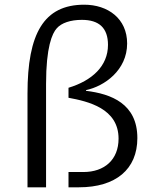

<svg xmlns="http://www.w3.org/2000/svg" viewBox="-20 -797 660 817"><path d="M328.5 -712.5C401.5 -712.5 439.5 -678 439.5 -606C439.5 -516 372 -454 271.5 -423.5V-381C354.5 -365.5 484.5 -336 484.5 -207C484.5 -117.5 424.5 -65 335 -65H271.5V0H316C472.5 0 564.5 -76.5 564.5 -209.5C564.5 -355.5 453.5 -397.5 346 -410.5V-413.5C424 -430 521 -498 521 -612C521 -718 439 -777 338.5 -777C166.5 -777 97 -654.5 97 -399V0H176V-440C176 -597 202 -655 221.5 -676.5C241.5 -699.5 280 -712.5 328.5 -712.5Z"/></svg>

Font: Monaspace Argon Light
Style: Regular
Weight: 300
Designer: Riley Cran & the Lettermatic Team
Foundry: Lettermatic
Version: Version 1.000 (Monaspace Argon)